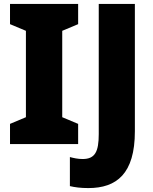

<svg xmlns="http://www.w3.org/2000/svg" viewBox="-20 -734 778 978"><path d="M378 0V-103L297 -137V-577L378 -611V-714H31V-611L112 -577V-137L31 -103V0ZM430 224C574 224 667 151 667 -65V-714H483V-51C483 39 464 76 401 76C376 76 355 71 336 66V214C361 220 391 224 430 224Z"/></svg>

Font: Noto Sans Devanagari UI SemiCondensed Black
Style: Regular
Weight: 900
Width: 4
Designer: Jelle Bosma - Monotype Design Team
Foundry: Monotype Imaging Inc.
Version: Version 2.004